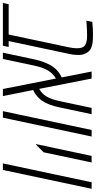

<svg xmlns="http://www.w3.org/2000/svg" viewBox="301 -1002 680 1363"><g transform="rotate(90 641.5 -320.0)"><path d="M114.7 -634.8Q165.5 -639.6 204.1 -639.6Q242.7 -639.6 262 -636.7Q281.2 -633.8 298.8 -627Q331.5 -613.8 343.8 -574.7Q349.6 -557.6 349.6 -544.2Q349.6 -530.8 349.1 -515.4Q348.6 -500 340.8 -463.9L251 -41H293L284.2 0H-19.5L-10.7 -41H204.6L294.4 -463.9Q302.2 -499.5 302.2 -523.4Q302.2 -547.4 297.1 -561.8Q292 -576.2 278.8 -584.2Q265.6 -592.3 249.5 -595Q233.4 -597.7 210 -597.7Q171.4 -597.7 121.1 -593.8L106 -592.3Z M770 -629.9 721.7 -401.4Q705.1 -321.3 673.8 -277.3Q661.6 -259.3 642.1 -242.4Q622.6 -225.6 598.6 -214.8L641.6 0H591.3L517.1 -376.5Q481 -356 459.2 -318.6Q437.5 -281.2 424.8 -220.7L377.9 0H333.5L380.4 -221.2Q392.6 -278.8 417 -328.1Q431.6 -357.4 455.1 -380.6Q478.5 -403.8 509.3 -417.5L467.3 -629.9H517.1L590.3 -257.8Q625 -276.9 644.8 -310.3Q664.6 -343.8 677.2 -401.9L725.6 -629.9Z M794.9 0H748.5L882.3 -629.9H928.7Z M1040.5 -289.1 986.8 -235.4H982.4L1066.4 -629.9H1112.8Z M1166 0H1119.6L1253.4 -629.9H1299.8Z"/></g></svg>

Font: Open Sans Hebrew Condensed Light
Style: Italic
Weight: 300
Width: 3
Italic angle: -12°
Foundry: Ascender Corporation, Yanek Iontef
Version: Version 2.001;PS 002.001;hotconv 1.0.70;makeotf.lib2.5.58329